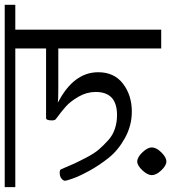

<svg xmlns="http://www.w3.org/2000/svg" viewBox="10 -713 712 798"><g transform="rotate(-90 366.0 -314.0)"><path d="M464.8 -261.7Q464.8 -364.3 337.9 -429.7Q350.6 -427.7 396.5 -427.7H563.5V0H641.6V-606.4H745.1V-650.4H-12.7V-606.4H563.5V-478.5H274.4Q264.6 -478.5 264.6 -454.1Q264.6 -441.4 270.5 -437.5Q302.7 -414.1 323.2 -395.5Q343.8 -377 363.3 -343.3Q382.8 -309.6 382.8 -272.5Q382.8 -183.6 287.1 -183.6Q256.8 -183.6 230 -192.4Q203.1 -201.2 181.6 -220.7Q160.2 -240.2 144 -258.8Q127.9 -277.3 111.3 -309.1Q94.7 -340.8 85.4 -360.8Q76.2 -380.9 61.5 -416Q59.6 -421.9 46.9 -421.9Q32.2 -421.9 22.9 -414.6Q13.7 -407.2 13.7 -399.4Q13.7 -394.5 22.9 -367.7Q32.2 -340.8 55.2 -298.8Q78.1 -256.8 109.4 -217.8Q140.6 -178.7 191.9 -150.4Q243.2 -122.1 300.8 -122.1Q369.1 -122.1 417 -158.7Q464.8 -195.3 464.8 -261.7ZM152.3 -39.1Q152.3 -56.6 131.8 -78.1Q111.3 -99.6 93.8 -99.6Q77.1 -99.6 57.1 -78.1Q37.1 -56.6 37.1 -39.1Q37.1 -20.5 57.1 0.5Q77.1 21.5 93.8 21.5Q111.3 21.5 131.8 0.5Q152.3 -20.5 152.3 -39.1Z"/></g></svg>

Font: Kurale
Style: Regular
Weight: 400
Version: 1.0; ttfautohint (v1.3)